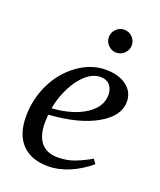

<svg xmlns="http://www.w3.org/2000/svg" viewBox="-127 -743 698 835"><g transform="rotate(20 222.0 -326.0)"><path d="M421.4 -371.1Q421.4 -304.7 339.4 -257.8Q257.3 -210.9 119.1 -201.7L117.2 -166Q117.2 -104 143.3 -72.5Q169.4 -41 220.7 -41Q264.6 -41 301.8 -55.9Q338.9 -70.8 371.1 -89.8L385.3 -69.3Q340.3 -31.2 290.3 -10.7Q240.2 9.8 195.3 9.8Q116.2 9.8 73.5 -34.4Q30.8 -78.6 30.8 -161.1Q30.8 -242.7 65.2 -313.2Q99.6 -383.8 160.6 -427.5Q221.7 -471.2 288.6 -471.2Q348.6 -471.2 385 -443.6Q421.4 -416 421.4 -371.1ZM123 -232.4Q219.7 -239.7 277.8 -277.8Q335.9 -315.9 335.9 -371.1Q335.9 -398.4 321 -416Q306.2 -433.6 277.8 -433.6Q243.7 -433.6 211.4 -405.8Q179.2 -377.9 155.8 -331.1Q132.3 -284.2 123 -232.4ZM357.4 -608.9Q357.4 -587.4 341.8 -571.8Q326.2 -556.2 304.2 -556.2Q282.7 -556.2 267.1 -571.8Q251.5 -587.4 251.5 -608.9Q251.5 -630.9 267.1 -646.5Q282.7 -662.1 304.2 -662.1Q326.2 -662.1 341.8 -646.5Q357.4 -630.9 357.4 -608.9Z"/></g></svg>

Font: Tinos
Style: Italic
Weight: 400
Italic angle: -16.333°
Designer: Steve Matteson
Foundry: Monotype Imaging Inc.
Version: Version 1.32